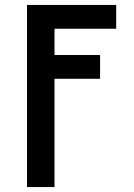

<svg xmlns="http://www.w3.org/2000/svg" viewBox="-20 -540 540 775"><path d="M89 215V-520H449V-424H200V-318H384V-222H200V215Z"/></svg>

Font: Moesevka
Style: Bold
Weight: 700
Monospace: yes
Designer: Belleve Invis
Foundry: Belleve Invis
Version: Version 32.5.0; ttfautohint (v1.8.4)